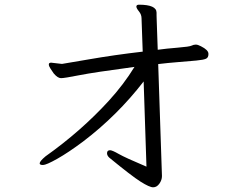

<svg xmlns="http://www.w3.org/2000/svg" viewBox="-20 -749 1040 818"><path d="M572 -729Q647 -729 647 -695V-683Q647 -680 647.5 -666Q648 -652 652 -537Q688 -542 737.5 -546Q787 -550 796 -554.5Q805 -559 814 -559Q823 -559 836 -552Q868 -536 868 -520V-518Q868 -504 858 -499Q848 -494 816 -491Q784 -488 739.5 -484.5Q695 -481 654 -476L670 1Q670 18 659 33.5Q648 49 632.5 49Q617 49 579 25Q541 1 446 -77Q436 -86 436 -96Q436 -109 449 -109Q458 -109 486 -93Q514 -77 604 -39L592 -402Q480 -257 334 -146Q271 -99 224 -72.5Q177 -46 163 -46Q149 -46 149 -53Q149 -62 174 -83Q325 -190 443 -319Q507 -389 553 -464Q381 -441 317.5 -428.5Q254 -416 240 -416Q226 -416 209 -436Q203 -445 195.5 -456Q188 -467 188 -474.5Q188 -482 198 -482L241 -477H246Q249 -477 358 -496Q467 -515 588 -529L583 -671Q583 -687 572 -700.5Q561 -714 561 -721V-722Q562 -729 572 -729Z"/></svg>

Font: LXGW WenKai Mono Lite
Style: Regular
Weight: 400
Monospace: yes
Designer: LXGW / Fontworks Inc.
Foundry: LXGW / Fontworks Inc.
Version: Version 1.520; June 14, 2025